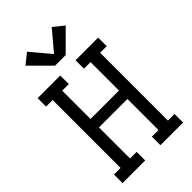

<svg xmlns="http://www.w3.org/2000/svg" viewBox="-288 -1079 1175 1175"><g transform="rotate(-45 300.0 -491.0)"><path d="M38 0V-74H95V-662H38V-735H234V-661H177V-416H423V-662H366V-735H562V-661H505V-74H562V0H366V-74H423V-343H177V-74H234V0ZM254 -800 126 -928 193 -982 300 -855 407 -982 474 -928 346 -800Z"/></g></svg>

Font: Iosevka Curly Slab Extended
Style: Regular
Weight: 400
Width: 7
Monospace: yes
Designer: Belleve Invis
Foundry: Belleve Invis
Version: Version 11.1.0; ttfautohint (v1.8.3)